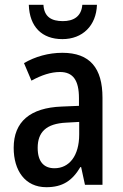

<svg xmlns="http://www.w3.org/2000/svg" viewBox="-20 -770 514 800"><path d="M384 -750H323C319 -700 285 -682 242 -682C195 -682 164 -699 161 -750H100C103 -658 155 -607 240 -607C324 -607 381 -663 384 -750ZM240 -550C182 -550 126 -534 80 -507L111 -434C153 -457 192 -470 230 -470C284 -470 309 -436 309 -361V-329L237 -326C106 -321 37 -263 37 -154C37 -60 84 10 173 10C241 10 281 -17 315 -74H318L334 0H407V-363C407 -486 355 -550 240 -550ZM256 -259 310 -262V-210C310 -120 268 -69 207 -69C164 -69 137 -95 137 -154C137 -219 172 -255 256 -259Z"/></svg>

Font: Noto Sans Kannada Condensed Medium
Style: Regular
Weight: 500
Width: 3
Designer: Jelle Bosma - Monotype Design Team
Foundry: Monotype Imaging Inc.
Version: Version 2.005